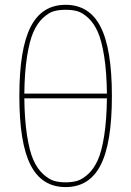

<svg xmlns="http://www.w3.org/2000/svg" viewBox="-20 -760 540 790"><path d="M394 -80.6Q347.7 9.8 250 9.8Q152.3 9.8 106 -80.6Q59.6 -170.9 59.6 -364.7Q59.6 -558.6 106 -649.4Q152.3 -740.2 250 -740.2Q347.7 -740.2 394 -649.4Q440.4 -558.6 440.4 -364.7Q440.4 -170.9 394 -80.6ZM80.1 -355.5Q81.1 -267.6 91.3 -202.1Q101.6 -136.7 117.7 -101.1Q133.8 -65.4 157.2 -43.9Q180.7 -22.5 201.7 -16.1Q222.7 -9.8 250 -9.8Q277.3 -9.8 298.3 -16.1Q319.3 -22.5 342.8 -43.9Q366.2 -65.4 382.3 -101.1Q398.4 -136.7 408.7 -201.7Q418.9 -266.6 419.9 -355.5ZM80.1 -375H419.9Q418.9 -462.9 408.7 -527.8Q398.4 -592.8 382.3 -628.9Q366.2 -665 342.8 -686.5Q319.3 -708 298.3 -713.9Q277.3 -719.7 250 -719.7Q222.7 -719.7 201.7 -713.9Q180.7 -708 157.2 -686.5Q133.8 -665 117.7 -628.9Q101.6 -592.8 91.3 -527.8Q81.1 -462.9 80.1 -375Z"/></svg>

Font: Mgen+ 1m thin
Style: Regular
Weight: 100
Designer: [Source Han Sans]
Ryoko NISHIZUKA  (kana & ideographs); Paul D. Hunt (Latin, Greek & Cyrillic); Wenlong ZHANG  (bopomofo
Version: Version 1.059.20150602